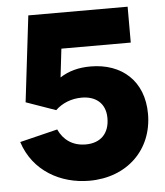

<svg xmlns="http://www.w3.org/2000/svg" viewBox="-52 -746 691 805"><g transform="rotate(-5 294.0 -343.5)"><path d="M292 13C451 13 561 -94 561 -245C561 -384 469 -464 338 -464C288 -464 246 -453 209 -429L223 -549H515V-700H97L54 -338L179 -294C207 -321 246 -337 290 -337C345 -337 390 -308 390 -242C390 -178 353 -140 290 -140C234 -140 196 -169 176 -213L17 -174C57 -49 172 13 292 13Z"/></g></svg>

Font: Fixel Text ExtraBold
Style: Regular
Weight: 800
Width: 4
Designer: AlfaBravo + MacPaw
Foundry: Kyrylo Tkachov, Marchela Mozhyna, Serhii Makarenko, Maria Weinstein, Zakhar Kryvoshyya
Version: Version 1.211